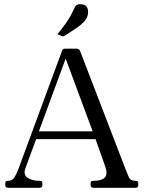

<svg xmlns="http://www.w3.org/2000/svg" viewBox="-20 -891 682 911"><path d="M577 -85Q585 -65 592 -49Q599 -33 623 -33Q632 -33 634 -29.5Q636 -26 636 -20V-13Q636 0 623 0H423Q410 0 410 -13V-20Q410 -26 412 -29.5Q414 -33 423 -33Q464 -33 478 -49.5Q492 -66 479 -102L427 -249L453 -231H136L159 -251L101 -94Q89 -62 111 -47.5Q133 -33 168 -33Q177 -33 179 -29.5Q181 -26 181 -20V-13Q181 0 168 0H18Q5 0 5 -13V-20Q5 -26 7 -29.5Q9 -33 18 -33Q38 -33 48 -48.5Q58 -64 68 -91L274 -649Q277 -660 289 -660H345Q355 -660 360 -649ZM162 -261 163 -268H425L424 -256L284 -633H299ZM253 -729Q278 -760 292 -780Q306 -800 315.5 -817.5Q325 -835 336 -859Q340 -866 346 -868.5Q352 -871 360 -871Q381 -871 389.5 -861Q398 -851 398 -834Q398 -809 380 -789.5Q362 -770 336 -753.5Q310 -737 286 -721Q284 -720 281.5 -719Q279 -718 277 -719Q273 -719 263 -724Z"/></svg>

Font: Young Serif Light
Style: Regular
Weight: 300
Designer: Bastien Sozeau
Foundry: NBR — Bastien Sozeau
Version: Version 5.001